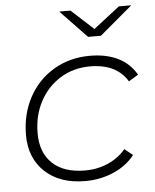

<svg xmlns="http://www.w3.org/2000/svg" viewBox="-52 -769 660 818"><g transform="rotate(-5 277.5 -360.5)"><path d="M45 -213Q45 -302 83.5 -373.5Q122 -445 190.5 -485.5Q259 -526 345 -526Q415 -526 465 -501.5Q515 -477 543 -428L502 -403Q455 -481 342 -481Q271 -481 215 -446.5Q159 -412 127 -352Q95 -292 95 -216Q95 -133 144 -87Q193 -41 284 -41Q336 -41 381.5 -61Q427 -81 457 -117L492 -89Q458 -45 401.5 -20.5Q345 4 280 4Q172 4 108.5 -55Q45 -114 45 -213ZM540 -725 400 -607H345L232 -725H280L375 -638L487 -725Z"/></g></svg>

Font: Idrija
Style: Italic
Weight: 300
Italic angle: -11.3°
Designer: Julieta Ulanovsky
Foundry: Julieta Ulanovsky
Version: Version 7.200